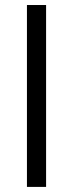

<svg xmlns="http://www.w3.org/2000/svg" viewBox="-20 -606 292 769"><path d="M87.9 142.6V-585.9H164.6V142.6Z"/></svg>

Font: Harmattan
Style: Bold
Weight: 700
Designer: George W. Nuss III and SIL International
Foundry: SIL International
Version: Version 4.000